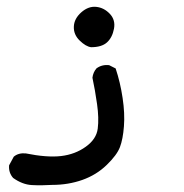

<svg xmlns="http://www.w3.org/2000/svg" viewBox="-20 -216 540 565"><path d="M133.8 328.1Q101.6 330.1 73.7 328.6Q45.9 327.1 18.6 307.6Q4.9 292 6.8 270.5L20.5 245.1Q34.2 233.4 55.7 235.4Q118.2 248 159.7 243.2Q201.2 238.3 232.4 215.8Q263.7 193.4 267.6 162.6Q271.5 131.8 265.6 90.3Q259.8 48.8 252 12.7Q253.9 -2.9 263.7 -14.6Q279.3 -26.4 300.8 -24.4L320.3 -14.6Q334 26.4 340.8 72.3Q347.7 118.2 344.7 155.8Q341.8 193.4 333 216.8Q324.2 240.2 293.9 269.5Q263.7 298.8 222.2 313.5Q180.7 328.1 133.8 328.1ZM248 -77.1Q232.4 -79.1 214.4 -96.7Q196.3 -114.3 197.3 -137.7Q198.2 -161.1 219.2 -179.7Q240.2 -198.2 263.2 -195.8Q286.1 -193.4 303.2 -175.3Q320.3 -157.2 315.4 -131.3Q310.5 -105.5 294.9 -91.3Q279.3 -77.1 248 -77.1Z"/></svg>

Font: NaikaiFont
Style: Regular
Weight: 400
Version: Version 1.67